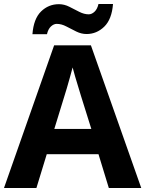

<svg xmlns="http://www.w3.org/2000/svg" viewBox="-20 -945 730 965"><path d="M527 0 475 -170H215L163 0H0L252 -717H437L690 0ZM387 -463Q382 -480 374 -506Q366 -532 358 -559Q350 -586 345 -606Q340 -586 331.5 -556.5Q323 -527 315.5 -500.5Q308 -474 304 -463L253 -297H439ZM143 -773Q149 -851 186.5 -887.5Q224 -924 276 -924Q303 -924 328.5 -911Q354 -898 378.5 -885.5Q403 -873 426 -873Q441 -873 455 -886Q469 -899 475 -925H548Q542 -848 504 -811Q466 -774 415 -774Q389 -774 363.5 -786.5Q338 -799 313.5 -812Q289 -825 265 -825Q250 -825 236 -812Q222 -799 216 -773Z"/></svg>

Font: Noto Sans Myanmar
Style: Bold
Weight: 700
Designer: Monotype Design Team
Foundry: Monotype Imaging Inc.
Version: Version 2.107; ttfautohint (v1.8.4.7-5d5b)